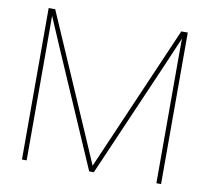

<svg xmlns="http://www.w3.org/2000/svg" viewBox="-80 -818 992 908"><g transform="rotate(10 416.0 -364.0)"><path d="M82 -727.5H113.3L364.7 -148.4Q384.3 -103.5 393.6 -81.5Q402.8 -59.6 421.9 -15.6H410.2Q429.7 -60.5 439.2 -82.5Q448.7 -104.5 467.8 -148.4L718.8 -727.5H750V0H727.5V-554.7Q727.5 -588.9 727.5 -622.6Q728 -651.9 728 -710.9H734.9Q722.2 -681.2 668 -554.7L427.2 0H404.8L164.1 -554.7Q109.9 -681.2 97.2 -710.9H104Q104 -651.9 104.5 -622.6Q104.5 -588.9 104.5 -554.7V0H82Z"/></g></svg>

Font: Intratopia Thin
Style: Regular
Weight: 100
Designer: Rasmus Andersson
Foundry: rsms
Version: Version 3.000;Glyphs 3.2.3 (3260)